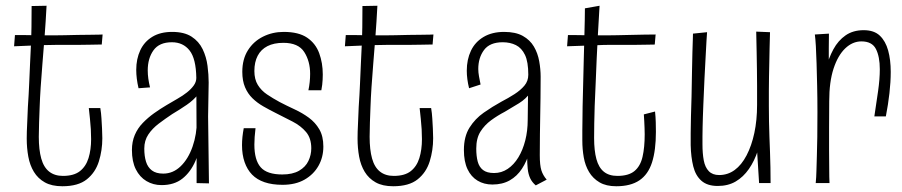

<svg xmlns="http://www.w3.org/2000/svg" viewBox="-20 -637 3137 668"><path d="M197 11Q160 11 136 -2.5Q112 -16 98 -39Q84 -62 78.5 -92Q73 -122 73 -155Q73 -178 74.5 -205.5Q76 -233 77 -265Q80 -309 81.5 -345.5Q83 -382 84.5 -414Q86 -446 87.5 -477.5Q89 -509 89.5 -542.5Q90 -576 90 -616L142 -617Q139 -559 135 -508Q131 -457 127.5 -414Q124 -371 121.5 -333.5Q119 -296 118 -265Q117 -237 116 -211Q115 -185 115 -161Q115 -116 123.5 -85.5Q132 -55 151 -40Q170 -25 199 -25Q237 -25 258 -41.5Q279 -58 288 -87Q297 -116 297 -153Q297 -170 296 -187.5Q295 -205 293 -223.5Q291 -242 289 -261H329Q332 -243 333 -225Q334 -207 335 -190Q336 -173 336 -156Q336 -114 324 -75.5Q312 -37 282 -13Q252 11 197 11ZM29 -476 32 -515Q31 -515 39.5 -515Q48 -515 63 -515Q78 -515 96 -514.5Q114 -514 132.5 -514Q151 -514 168 -514Q184 -514 205.5 -514.5Q227 -515 250 -515.5Q273 -516 293 -516Q313 -516 325 -516.5Q337 -517 337 -517L334 -482Q334 -482 323.5 -482Q313 -482 296.5 -481.5Q280 -481 260 -481Q240 -481 220 -481Q200 -481 183 -481Q156 -481 128.5 -480Q101 -479 78.5 -478Q56 -477 42.5 -476.5Q29 -476 29 -476Z M664 0V-137L663 -366Q662 -433 639.5 -461.5Q617 -490 578 -490Q534 -490 514 -462Q494 -434 494 -392Q494 -378 496 -363.5Q498 -349 502 -333L462 -330Q458 -347 456 -363Q454 -379 454 -394Q454 -432 468 -462Q482 -492 510 -509Q538 -526 579 -526Q621 -526 646.5 -509.5Q672 -493 685 -466Q698 -439 702 -408Q706 -377 706 -350L704 -232L707 1ZM542 7Q513 7 489.5 -7Q466 -21 452.5 -48Q439 -75 439 -115Q439 -144 449 -167.5Q459 -191 477 -209.5Q495 -228 516 -243Q537 -258 559 -271Q579 -283 597.5 -293.5Q616 -304 630.5 -315.5Q645 -327 654 -339.5Q663 -352 663 -366L685 -356Q685 -329 669.5 -309Q654 -289 630 -272.5Q606 -256 579 -240Q555 -224 532.5 -207Q510 -190 496 -169Q482 -148 482 -120Q482 -94 488 -74.5Q494 -55 508.5 -44Q523 -33 548 -33Q582 -33 608.5 -58.5Q635 -84 650 -127Q665 -170 665 -220L692 -267Q691 -214 684 -165Q677 -116 660 -77Q643 -38 614.5 -15.5Q586 7 542 7Z M963 6Q927 6 900.5 -3Q874 -12 857 -29.5Q840 -47 831 -73Q822 -99 822 -132Q822 -146 823.5 -160.5Q825 -175 828 -191H869Q867 -175 866 -160.5Q865 -146 865 -134Q865 -80 887 -55Q909 -30 962 -30Q998 -30 1020.5 -43Q1043 -56 1053 -77Q1063 -98 1063 -121Q1063 -156 1045 -177.5Q1027 -199 998 -214Q969 -229 939 -244Q917 -255 896 -267Q875 -279 858.5 -295Q842 -311 832.5 -333.5Q823 -356 823 -387Q823 -431 842.5 -462Q862 -493 895 -509.5Q928 -526 967 -526Q1019 -526 1048.5 -506Q1078 -486 1090.5 -452Q1103 -418 1103 -378Q1103 -369 1102.5 -360Q1102 -351 1101 -342Q1100 -333 1098 -323H1053Q1056 -337 1057.5 -351.5Q1059 -366 1059 -380Q1059 -424 1038.5 -456Q1018 -488 966 -488Q933 -488 910.5 -476.5Q888 -465 876.5 -443Q865 -421 865 -390Q865 -361 877 -341.5Q889 -322 909 -308.5Q929 -295 953 -282Q978 -269 1005 -256.5Q1032 -244 1054.5 -227.5Q1077 -211 1091 -187Q1105 -163 1105 -127Q1105 -90 1088 -60Q1071 -30 1039.5 -12Q1008 6 963 6Z M1348 11Q1311 11 1287 -2.5Q1263 -16 1249 -39Q1235 -62 1229.5 -92Q1224 -122 1224 -155Q1224 -178 1225.5 -205.5Q1227 -233 1228 -265Q1231 -309 1232.5 -345.5Q1234 -382 1235.5 -414Q1237 -446 1238.5 -477.5Q1240 -509 1240.5 -542.5Q1241 -576 1241 -616L1293 -617Q1290 -559 1286 -508Q1282 -457 1278.5 -414Q1275 -371 1272.5 -333.5Q1270 -296 1269 -265Q1268 -237 1267 -211Q1266 -185 1266 -161Q1266 -116 1274.5 -85.5Q1283 -55 1302 -40Q1321 -25 1350 -25Q1388 -25 1409 -41.5Q1430 -58 1439 -87Q1448 -116 1448 -153Q1448 -170 1447 -187.5Q1446 -205 1444 -223.5Q1442 -242 1440 -261H1480Q1483 -243 1484 -225Q1485 -207 1486 -190Q1487 -173 1487 -156Q1487 -114 1475 -75.5Q1463 -37 1433 -13Q1403 11 1348 11ZM1180 -476 1183 -515Q1182 -515 1190.5 -515Q1199 -515 1214 -515Q1229 -515 1247 -514.5Q1265 -514 1283.5 -514Q1302 -514 1319 -514Q1335 -514 1356.5 -514.5Q1378 -515 1401 -515.5Q1424 -516 1444 -516Q1464 -516 1476 -516.5Q1488 -517 1488 -517L1485 -482Q1485 -482 1474.5 -482Q1464 -482 1447.5 -481.5Q1431 -481 1411 -481Q1391 -481 1371 -481Q1351 -481 1334 -481Q1307 -481 1279.5 -480Q1252 -479 1229.5 -478Q1207 -477 1193.5 -476.5Q1180 -476 1180 -476Z M1844 8Q1831 -3 1824.5 -17Q1818 -31 1816 -50Q1814 -69 1814 -93.5Q1814 -118 1815 -149.5Q1816 -181 1816 -220Q1816 -240 1816.5 -259.5Q1817 -279 1817 -298.5Q1817 -318 1817.5 -338Q1818 -358 1818 -377Q1818 -422 1806.5 -446Q1795 -470 1775 -480Q1755 -490 1729 -490Q1684 -490 1664 -463Q1644 -436 1644 -397Q1644 -385 1646.5 -371.5Q1649 -358 1652 -343L1612 -330Q1608 -346 1606 -361.5Q1604 -377 1604 -391Q1604 -430 1618.5 -460.5Q1633 -491 1662.5 -508.5Q1692 -526 1734 -526Q1774 -526 1799 -512Q1824 -498 1837.5 -475Q1851 -452 1856 -424Q1861 -396 1861 -370Q1861 -328 1860.5 -295.5Q1860 -263 1859.5 -233Q1859 -203 1858.5 -170.5Q1858 -138 1858 -97Q1858 -62 1863.5 -44.5Q1869 -27 1882 -12ZM1693 5Q1664 5 1641.5 -8.5Q1619 -22 1606.5 -48.5Q1594 -75 1594 -115Q1594 -162 1613.5 -193Q1633 -224 1663 -245Q1693 -266 1724 -283Q1749 -296 1770 -309.5Q1791 -323 1804.5 -339Q1818 -355 1818 -377L1840 -367Q1840 -336 1825 -314.5Q1810 -293 1786 -278Q1762 -263 1736 -248Q1711 -235 1688.5 -218.5Q1666 -202 1651.5 -179Q1637 -156 1637 -120Q1637 -94 1642 -75Q1647 -56 1660.5 -45.5Q1674 -35 1699 -35Q1725 -35 1746.5 -49.5Q1768 -64 1783.5 -89.5Q1799 -115 1807.5 -148.5Q1816 -182 1816 -220L1843 -267Q1842 -224 1837.5 -184.5Q1833 -145 1823 -110.5Q1813 -76 1796 -50Q1779 -24 1753.5 -9.5Q1728 5 1693 5Z M2124 11Q2089 11 2066 -2.5Q2043 -16 2029.5 -38.5Q2016 -61 2011 -89.5Q2006 -118 2006 -148Q2006 -164 2006 -182.5Q2006 -201 2006.5 -222.5Q2007 -244 2007 -267Q2008 -307 2009 -348.5Q2010 -390 2011 -430Q2012 -470 2013 -505Q2014 -540 2014.5 -567Q2015 -594 2015 -608L2066 -617Q2063 -568 2060.5 -522.5Q2058 -477 2056 -433.5Q2054 -390 2052.5 -349Q2051 -308 2049 -268Q2048 -236 2047.5 -207.5Q2047 -179 2047 -157Q2047 -113 2055 -83.5Q2063 -54 2081 -39.5Q2099 -25 2128 -25Q2167 -25 2187.5 -42Q2208 -59 2215.5 -91.5Q2223 -124 2223 -170Q2223 -181 2222.5 -192Q2222 -203 2221.5 -215Q2221 -227 2220 -239L2259 -249Q2261 -230 2261.5 -212Q2262 -194 2262 -178Q2262 -114 2248.5 -72Q2235 -30 2204.5 -9.5Q2174 11 2124 11ZM1953 -476 1956 -515Q1962 -515 1978 -515Q1994 -515 2014.5 -514.5Q2035 -514 2055.5 -514Q2076 -514 2092 -514Q2107 -514 2128 -514.5Q2149 -515 2172.5 -515.5Q2196 -516 2219.5 -516.5Q2243 -517 2261 -517L2258 -482Q2246 -482 2229 -481.5Q2212 -481 2194 -481Q2176 -481 2159 -481Q2142 -481 2128 -481Q2114 -481 2107 -481Q2081 -481 2051.5 -479.5Q2022 -478 1996.5 -477.5Q1971 -477 1953 -476Z M2477 10Q2441 10 2420.5 -8Q2400 -26 2392 -58Q2384 -90 2383 -132Q2383 -148 2383 -174Q2383 -200 2384 -233Q2385 -266 2386 -301Q2387 -345 2387.5 -384.5Q2388 -424 2389 -454Q2390 -484 2390.5 -501.5Q2391 -519 2391 -520L2440 -525Q2439 -517 2438 -495Q2437 -473 2435 -439.5Q2433 -406 2431 -363.5Q2429 -321 2427 -272Q2426 -251 2425.5 -232Q2425 -213 2424.5 -195.5Q2424 -178 2424 -162.5Q2424 -147 2424 -135Q2424 -103 2428.5 -79Q2433 -55 2446 -41.5Q2459 -28 2482 -28Q2512 -28 2536 -45.5Q2560 -63 2577.5 -96.5Q2595 -130 2604.5 -174.5Q2614 -219 2614 -272L2640 -286Q2640 -240 2634.5 -195.5Q2629 -151 2617 -114Q2605 -77 2585.5 -49Q2566 -21 2539.5 -5.5Q2513 10 2477 10ZM2621 0 2614 -112Q2614 -152 2614 -192.5Q2614 -233 2614 -272Q2614 -309 2614 -338.5Q2614 -368 2613.5 -396Q2613 -424 2612.5 -455.5Q2612 -487 2611 -527L2659 -525Q2658 -495 2657.5 -468.5Q2657 -442 2656.5 -417.5Q2656 -393 2655.5 -369.5Q2655 -346 2655 -321Q2655 -296 2655 -268Q2655 -241 2655.5 -214Q2656 -187 2657 -160.5Q2658 -134 2659 -107.5Q2660 -81 2660.5 -54.5Q2661 -28 2661 0Z M3022 -232Q3029 -278 3035 -320Q3041 -362 3041 -396Q3041 -440 3027.5 -466.5Q3014 -493 2977 -493Q2946 -493 2920.5 -468.5Q2895 -444 2880 -398Q2865 -352 2865 -285L2836 -248Q2837 -282 2840.5 -321Q2844 -360 2853.5 -397.5Q2863 -435 2879.5 -465.5Q2896 -496 2922 -514Q2948 -532 2985 -532Q3021 -532 3041 -513Q3061 -494 3070 -461.5Q3079 -429 3079 -387Q3079 -352 3074.5 -312.5Q3070 -273 3062 -232ZM2818 0Q2820 -20 2820.5 -42.5Q2821 -65 2822 -94Q2823 -123 2823.5 -160Q2824 -197 2824 -247Q2824 -296 2823 -338.5Q2822 -381 2821 -416Q2820 -451 2818.5 -476.5Q2817 -502 2815 -517L2864 -520Q2864 -501 2863.5 -469.5Q2863 -438 2863.5 -392.5Q2864 -347 2865 -285Q2865 -236 2864.5 -193Q2864 -150 2864.5 -113.5Q2865 -77 2865 -48.5Q2865 -20 2866 0Z"/></svg>

Font: Truculenta ExtraLight
Style: Regular
Weight: 250
Version: Version 1.002